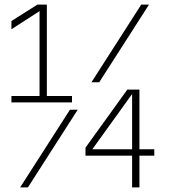

<svg xmlns="http://www.w3.org/2000/svg" viewBox="-20 -820 740 840"><path d="M632 -800 414 -460H380L598 -800ZM320 -340 102 0H68L286 -340ZM30 -372V-400H153V-791L168 -781L30 -692V-728L144 -800H185V-400H295V-372ZM590 -428V-167H655V-139H590V0H558V-139H354V-174L537 -428ZM371 -149 369 -167H558V-424H569Z"/></svg>

Font: Martian Mono SemiExpanded Thin
Style: Regular
Weight: 250
Monospace: yes
Version: Version 0.930